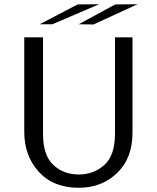

<svg xmlns="http://www.w3.org/2000/svg" viewBox="-20 -872 746 910"><path d="M353 -757 526 -851 632 -852 423 -756ZM168 -757 348 -851 450 -852 228 -757ZM95 -247V-695H184V-236Q184 -136 232.5 -90.5Q281 -45 353 -45Q424 -45 474.5 -90Q525 -135 525 -239V-695H608V-243Q608 -122 535 -52Q462 18 354 18Q233 18 164 -57.5Q95 -133 95 -247Z"/></svg>

Font: Coval
Style: Light
Weight: 300
Foundry: Context Ltd
Version: Version 001.000